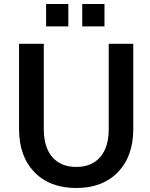

<svg xmlns="http://www.w3.org/2000/svg" viewBox="-20 -940 759 970"><path d="M201.2 -288.1Q201.2 -196.3 244.1 -146.5Q287.1 -96.7 365.2 -96.7Q443.4 -96.7 486.3 -146.5Q529.3 -196.3 529.3 -288.1V-718.8H653.3V-288.1Q653.3 -150.4 575.7 -70.3Q498 9.8 365.2 9.8Q231.4 9.8 153.8 -70.3Q76.2 -150.4 76.2 -288.1V-718.8H201.2ZM212.9 -806.6V-919.9H325.2V-806.6ZM395.5 -806.6V-919.9H507.8V-806.6Z"/></svg>

Font: Min Sans SemiBold
Style: Regular
Weight: 600
Designer: Jinseong-Kim, NotoSansCJK, Nunito
Foundry: Jinseong-Kim
Version: Version 1.400;Glyphs 3.1.2 (3151)